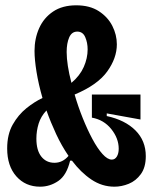

<svg xmlns="http://www.w3.org/2000/svg" viewBox="-20 -691 576 723"><path d="M131 12Q76 12 41.5 -27Q7 -66 7 -132Q7 -185 28 -222Q49 -259 79.5 -283.5Q110 -308 140 -322Q125 -374 117.5 -420.5Q110 -467 110 -499Q110 -546 127.5 -585Q145 -624 180 -647.5Q215 -671 267 -671Q318 -671 352 -649Q386 -627 403 -593.5Q420 -560 420 -524Q420 -472 383.5 -421.5Q347 -371 261 -335Q274 -290 291.5 -246.5Q309 -203 328 -167.5Q347 -132 366 -111Q385 -90 401 -90Q413 -90 420 -101.5Q427 -113 427 -131Q427 -170 399 -205Q371 -240 326 -248V-335H509V-241L382 -264V-254Q451 -239 490 -200Q529 -161 529 -103Q529 -61 510.5 -35.5Q492 -10 465 1Q438 12 411 12Q364 12 324 -15Q284 -42 251 -86H244Q231 -31 199.5 -9.5Q168 12 131 12ZM231 -495Q231 -472 235.5 -442.5Q240 -413 249 -379Q281 -406 295.5 -439Q310 -472 310 -505Q310 -530 301 -551Q292 -572 271 -572Q250 -572 240.5 -550Q231 -528 231 -495ZM117 -169Q117 -125 135.5 -101.5Q154 -78 185 -78Q216 -78 238 -104Q212 -142 191.5 -186Q171 -230 155 -275Q134 -253 125.5 -225.5Q117 -198 117 -169Z"/></svg>

Font: Bricolage Grotesque 96pt Condensed SemiBold
Style: Regular
Weight: 600
Width: 3
Designer: Mathieu Triay
Foundry: Atelier Triay
Version: Version 1.001; ttfautohint (v1.8.4.7-5d5b);gftools[0.9.33.de